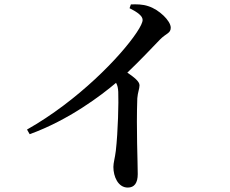

<svg xmlns="http://www.w3.org/2000/svg" viewBox="-20 -800 1040 867"><path d="M565 -763C601 -745 624 -728 624 -710C624 -699 615 -680 597 -653C525 -545 332 -345 102 -215L114 -194C291 -258 438 -370 504 -426C511 -414 513 -402 514 -385C516 -340 513 -205 503 -119C499 -86 492 -65 492 -46C492 -3 513 47 557 47C587 47 602 26 602 -14C602 -69 595 -217 600 -356C602 -383 610 -399 610 -415C610 -432 586 -451 555 -472C616 -530 666 -584 702 -621C730 -650 751 -649 751 -675C751 -706 698 -757 650 -772C624 -781 596 -781 571 -780Z"/></svg>

Font: Source Han Serif CN SemiBold
Style: Regular
Weight: 600
Designer: Ryoko NISHIZUKA 西塚涼子 (kana & ideographs); Frank Grießhammer (Latin, Greek & Cyrillic); Wenlong ZHANG 张文龙 (bopomofo); San
Foundry: Adobe Systems Incorporated
Version: Version 1.000;PS 1;hotconv 16.6.53;makeotf.lib2.5.65590